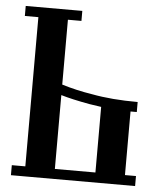

<svg xmlns="http://www.w3.org/2000/svg" viewBox="-50 -720 640 764"><g transform="rotate(5 270.0 -338.0)"><path d="M194 -636V-377Q252 -359 316 -349Q395 -334 499 -334V-294H474V-40H518V0H22V-40H76V-636H22V-676H248V-636ZM309 -309Q237 -322 194 -335V-40H356V-302Q327 -306 309 -309Z"/></g></svg>

Font: Triodion Unicode
Style: Normal
Weight: 400
Version: Version 1.1